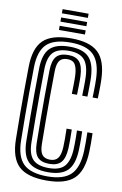

<svg xmlns="http://www.w3.org/2000/svg" viewBox="-104 -1023 695 1091"><g transform="rotate(10 243.5 -477.5)"><path d="M244.5 10Q132.5 10 83.5 -36.8Q34.5 -83.5 33 -191Q31.8 -271.8 31.5 -339.6Q31.2 -407.5 31.6 -472.6Q32 -537.8 33 -610Q34.5 -717 83.2 -763.5Q132 -810 243.2 -810Q351 -810 399.8 -763.9Q448.5 -717.8 452 -610Q452.5 -599.2 452.5 -586.4Q452.5 -573.5 452.4 -559.2Q452.2 -545 451.9 -530Q451.5 -515 451 -500H421Q421.8 -520 422.1 -539.8Q422.5 -559.5 422.5 -577.4Q422.5 -595.2 422 -609.2Q418.8 -703.5 377.5 -744.8Q336.2 -786 243.2 -786Q147.8 -786 106 -745Q64.2 -704 63 -609.5Q62 -538 61.6 -467.8Q61.2 -397.5 61.6 -328.5Q62 -259.5 63 -191.5Q64.2 -96.5 106.5 -55.2Q148.8 -14 244.5 -14Q338 -14 380.1 -55.2Q422.2 -96.5 426 -191.8Q426.8 -212.2 426.9 -241Q427 -269.8 426 -300.2H456Q457 -272 456.9 -240.9Q456.8 -209.8 456 -191Q452 -83.5 402.9 -36.8Q353.8 10 244.5 10ZM244.5 -38Q164.8 -38 129.5 -73.8Q94.2 -109.5 93 -191.8Q92 -262.2 91.6 -329.2Q91.2 -396.2 91.6 -464.9Q92 -533.5 93 -609.2Q94.2 -691 129.1 -726.5Q164 -762 243.2 -762Q319.8 -762 354.4 -726.4Q389 -690.8 392 -609.2Q392.5 -598 392.5 -584.4Q392.5 -570.8 392.2 -556.1Q392 -541.5 391.8 -527.1Q391.5 -512.8 391 -500H361Q362 -527.2 362.2 -547.4Q362.5 -567.5 362.5 -582.2Q362.5 -597 362 -607.5Q359.5 -677 331.9 -707.5Q304.2 -738 243.2 -738Q179.8 -738 151.9 -708.1Q124 -678.2 123 -609.2Q122 -540 121.6 -472.1Q121.2 -404.2 121.6 -334.8Q122 -265.2 123 -190.2Q124 -120.8 152.5 -91.4Q181 -62 244 -62Q308.8 -62 335.9 -93.8Q363 -125.5 366 -193.5Q366.5 -205.8 366.8 -222.9Q367 -240 366.9 -259.9Q366.8 -279.8 366 -300.2H396Q396.8 -281.2 396.9 -260.8Q397 -240.2 396.8 -222Q396.5 -203.8 396 -191.2Q392.8 -109.5 357.4 -73.8Q322 -38 244.5 -38ZM244 -86Q196.8 -86 175.2 -109.9Q153.8 -133.8 153 -190.5Q152 -260.2 151.6 -327.5Q151.2 -394.8 151.6 -464.1Q152 -533.5 153 -609Q153.8 -665.2 174.8 -689.6Q195.8 -714 243.2 -714Q288 -714 308.8 -689.2Q329.5 -664.5 332 -608Q332.5 -598.5 332.5 -583.5Q332.5 -568.5 332.2 -547.8Q332 -527 331 -500H301Q302 -527.2 302.2 -547.9Q302.5 -568.5 302.5 -582.9Q302.5 -597.2 302 -605.8Q300.2 -647.5 287.4 -668.8Q274.5 -690 243.2 -690Q211.5 -690 197.5 -671.1Q183.5 -652.2 183 -608.5Q182 -538.8 181.6 -471.5Q181.2 -404.2 181.6 -335.4Q182 -266.5 183 -191Q183.5 -147.2 197.9 -128.6Q212.2 -110 244 -110Q274.5 -110 289.1 -129.6Q303.8 -149.2 306 -193.8Q306.8 -209 306.9 -240.1Q307 -271.2 306 -300.2H336Q337 -271.5 336.9 -242Q336.8 -212.5 336 -194.5Q333.5 -136.5 312.1 -111.2Q290.8 -86 244 -86ZM166 -941V-965H316V-941ZM166 -845V-869H316V-845ZM166 -893V-917H316V-893Z"/></g></svg>

Font: Big Shoulders Inline Display Thin Black
Style: Regular
Weight: 900
Version: Version 2.002